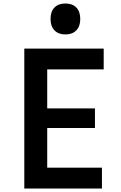

<svg xmlns="http://www.w3.org/2000/svg" viewBox="-20 -1078 690 1098"><path d="M119 0V-800H573V-681H250V-458H523V-346H250V-119H563V0ZM354 -881Q314 -881 291.5 -904.5Q269 -928 269 -970Q269 -1012 291.5 -1035Q314 -1058 354 -1058Q394 -1058 416.5 -1035Q439 -1012 439 -969Q439 -928 416.5 -904.5Q394 -881 354 -881Z"/></svg>

Font: Martian Mono SemiCondensed Medium
Style: Regular
Weight: 500
Width: 4
Designer: Roman Shamin
Foundry: Evil Martians
Version: Version 1.000